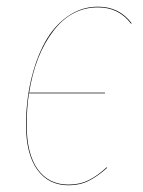

<svg xmlns="http://www.w3.org/2000/svg" viewBox="-20 -547 429 576"><path d="M273.9 -526.9Q337.9 -526.9 375 -477.1L373 -476.1Q336.4 -524.9 273.9 -524.9Q193.8 -524.9 139.4 -453.4Q85 -381.8 67.4 -269H294.9V-267.1H66.9Q60.1 -224.1 60.1 -171.9Q60.1 -85.4 93 -39.3Q126 6.8 186 6.8Q218.8 6.8 245.6 -6.3Q272.5 -19.5 299.8 -44.9L301.8 -43.9Q273.9 -18.6 246.8 -4.9Q219.7 8.8 186 8.8Q125.5 8.8 91.8 -38.1Q58.1 -85 58.1 -171.9Q58.1 -242.7 73 -306.6Q87.9 -370.6 114.7 -419.7Q141.6 -468.8 182.9 -497.8Q224.1 -526.9 273.9 -526.9Z"/></svg>

Font: Fira Sans Compressed Two
Style: Italic
Weight: 100
Width: 3
Italic angle: -8°
Designer: Carrois Corporate & Edenspiekermann AG
Foundry: Carrois Corporate GbR & Edenspiekermann AG
Version: Version 4.203;PS 004.203;hotconv 1.0.88;makeotf.lib2.5.64775